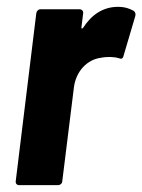

<svg xmlns="http://www.w3.org/2000/svg" viewBox="-20 -541 416 561"><path d="M325 -521C280 -521 247 -497 223 -460C220 -456 217 -457 218 -462L223 -502C224 -509 219 -514 212 -514H99C92 -514 87 -509 86 -502L26 -12C25 -5 29 0 36 0H149C156 0 162 -5 162 -12L196 -286C202 -333 235 -367 274 -372C293 -376 314 -375 327 -371C334 -368 339 -369 341 -378L375 -493C377 -499 376 -505 371 -509C361 -515 346 -521 325 -521Z"/></svg>

Font: Barlow Semi Condensed
Style: Bold Italic
Weight: 700
Width: 4
Italic angle: -7°
Designer: Jeremy Tribby
Foundry: Tribby Type
Version: Version 1.422;hotconv 1.0.109;makeotfexe 2.5.65596